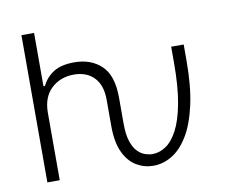

<svg xmlns="http://www.w3.org/2000/svg" viewBox="-80 -826 1094 934"><g transform="rotate(-10 467.0 -358.5)"><path d="M82.4 0V-727.3H144.9V-464.1H152.3Q171.5 -504.3 209.2 -528.4Q246.8 -552.6 312.1 -552.6Q394.9 -552.6 446 -503.7Q497.2 -454.9 497.2 -346.6V-217.3Q497.2 -162.6 508.5 -128.9Q519.9 -95.2 537.5 -77.4Q555 -59.7 574.8 -53.3Q594.5 -46.9 610.8 -46.9Q644.5 -46.9 676.5 -68Q708.5 -89.1 734.2 -137.4Q759.9 -185.7 775 -266.7Q790.1 -347.7 790.1 -467.3V-545.5H851.9V-467.3Q851.9 -338.4 831.5 -247.5Q811.1 -156.6 776.3 -99.8Q741.5 -43 697.3 -16.5Q653.1 9.9 605.1 9.9Q560.7 9.9 522 -13Q483.3 -35.9 459.7 -85.9Q436.1 -136 436.1 -217.3V-348Q435.7 -418 399.5 -456Q363.3 -494 299.7 -494.3Q232.2 -494 187.9 -451.9Q143.5 -409.8 143.5 -332.4V0Z"/></g></svg>

Font: Inter UI Light
Style: Regular
Weight: 300
Designer: Rasmus Andersson
Foundry: rsms
Version: 3.2;8d6f07862